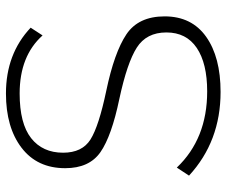

<svg xmlns="http://www.w3.org/2000/svg" viewBox="-78 -677 761 645"><g transform="rotate(-90 302.5 -354.5)"><path d="M532 -632 506 -592Q437 -669 311 -669Q210 -669 161 -630.5Q112 -592 112 -523Q112 -459 156.5 -431Q201 -403 320 -378Q449 -351 509.5 -310.5Q570 -270 570 -182Q570 -91 501.5 -42.5Q433 6 316 6Q150 6 35 -100L62 -141Q159 -39 318 -39Q412 -39 464 -74Q516 -109 516 -176Q516 -243 465 -275.5Q414 -308 293 -334Q168 -360 114 -397.5Q60 -435 60 -516Q60 -610 128.5 -662.5Q197 -715 311 -715Q444 -715 532 -632Z"/></g></svg>

Font: Raleway
Style: Light
Weight: 300
Designer: Matt McInerney, Pablo Impallari, Rodrigo Fuenzalida
Foundry: Matt McInerney, Pablo Impallari, Rodrigo Fuenzalida
Version: Version 3.000